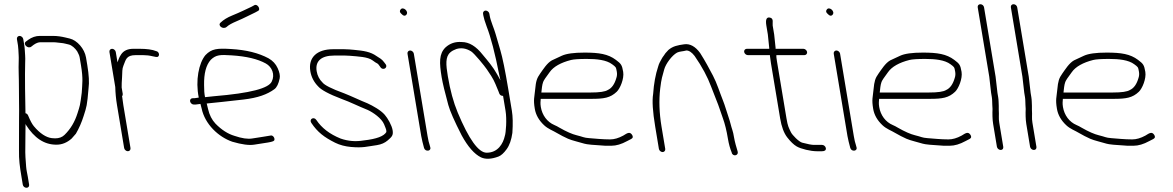

<svg xmlns="http://www.w3.org/2000/svg" viewBox="-20 -714 5553 909"><path d="M60.1 -529 65.1 -499C66.1 -493 66.7 -486.2 67 -478.5C67.7 -459.1 69.4 -447.2 68.6 -427C66.9 -384.1 69.7 -354.5 69.6 -298.7C69.4 -238.1 71.2 -207.6 70.2 -156C69.5 -119.2 70.5 -40.6 69.9 -3.1C69.1 42.3 73.3 72.9 81.7 123L87.8 160C89.3 168.8 96.9 175 105.3 175C113.8 175 119.3 168.8 117.8 160L111.7 123C108.8 105.8 104.9 91.2 103.8 75.5C101.4 42.5 98.8 20.1 99.9 -20C101 -59.5 99.7 -92.4 100.9 -128C101.1 -126.7 101.7 -125 102.7 -123C142.8 -60.3 189.2 -29 247.2 -29C273.5 -29 297.5 -38.7 319.1 -58C327.3 -66.7 333.8 -74.3 339.3 -81C354.2 -106.5 366.5 -134.6 376.2 -165.5C390.1 -209.2 392.3 -212.2 399.3 -297C403 -323 401 -359 393.4 -405L387.2 -442C380.3 -483.2 345.2 -523.1 310.3 -531.5L289.5 -536.5C271.8 -540.7 252.2 -544 229.8 -544H168.7C149.2 -544 130.6 -537.7 113 -525L102.3 -517C87.1 -505 112.3 -481 127.9 -493L139.6 -502C151.1 -510 161.6 -514 171.2 -514H233C245.7 -514 259.7 -511.1 270.3 -510.5C281.2 -509.9 295.3 -505.5 304.9 -503.5C320 -500.4 335.9 -485.2 345.4 -471L352.1 -457.5C354.6 -452.5 356.3 -447.3 357.2 -442L363.4 -405C374.2 -340 369.4 -318.2 367 -275C358.8 -210.9 358.4 -214.5 347.1 -178.4C334.5 -138.1 314.7 -103.7 285.1 -75C274.1 -64.3 259.4 -59 241 -59C235.4 -59 230.1 -59.3 225.2 -60C198.8 -63.1 169 -82 140.1 -116.7C132 -126.4 123.2 -142.9 113.6 -166C111.1 -172.7 106.8 -176.7 100.6 -178C99.2 -219 97.3 -369 99.1 -414.2C99.8 -430.7 99.7 -443.2 99 -451.5C97.7 -466.2 97.6 -484.1 95.1 -499L90.1 -529C88.8 -536.9 80.5 -544 72.6 -544C64.7 -544 58.8 -536.9 60.1 -529Z M498.1 -468 525.7 -302C526.4 -274 529.1 -245.3 534 -216L567.8 -13C569.2 -5.1 577.4 2 585.3 2C593.3 2 599.2 -5.1 597.8 -13L564 -216C561.9 -228.7 560.3 -240.7 559 -252L557.9 -259C560.8 -261.7 561.8 -265.3 561 -270L556 -300C555.8 -311.7 556.4 -328 557.9 -349C559.6 -373.3 557.4 -387.2 564.7 -404C576 -430 576.2 -453 622.6 -453H657C672.7 -453 687.4 -451.3 701.4 -447.8C715.3 -444.3 723.8 -443.3 726.9 -445C737.7 -450.9 732.8 -469.8 719.4 -472C701.1 -479.3 674.9 -483 640.8 -483H611.6C584.7 -483 565.4 -474.2 553.5 -456.5C543.3 -441.4 542.3 -434.7 536.2 -419L528.1 -468C526.7 -475.9 518.5 -483 510.6 -483C502.6 -483 496.7 -475.9 498.1 -468Z M1053.8 -587.3C1062.7 -595.6 1078.4 -604.4 1101 -613.8C1137 -628.9 1162.2 -643 1188.2 -655L1201 -662C1217 -668.8 1198.1 -698.7 1183.5 -689L1170.7 -682C1144.3 -669.8 1117.1 -656 1079.8 -640.9C1056.5 -631.5 1038 -620.2 1024.3 -607C1008.3 -593.1 1036.7 -571.5 1053.8 -587.3ZM950.7 -254C947.5 -269.3 946 -288.3 946.2 -311C945.3 -365.9 955.3 -405.9 978 -431C1003 -455.2 1023.1 -455.3 1075.3 -452C1147 -447.5 1200 -434.6 1238.4 -413.5C1268.1 -397.2 1282.8 -360.5 1266.6 -328C1252 -296.1 1167 -272.9 993.5 -258.5C976.7 -256.8 962.5 -255.3 950.7 -254ZM879.9 -234.5C881.3 -226.2 889.3 -219 897.5 -219H905.5L929 -222L934.7 -200C950.2 -126.3 1013.8 -65.8 1079.8 -43C1124.9 -29.8 1159.4 -25.2 1183.3 -29.1C1207.2 -33 1229.7 -36.4 1248.5 -39.3C1266 -42.2 1275.8 -45.4 1278.1 -49C1283.6 -57.7 1272.8 -76.8 1259.2 -72L1225.9 -66.5C1213.4 -64.8 1196.3 -62.2 1174.7 -58.5C1153 -54.8 1124.7 -58.9 1089.6 -71C1059.8 -79.8 1028.7 -99.1 999.9 -128.9C983.1 -146.8 971.5 -169.7 965.1 -197.5C962.7 -207.8 960.6 -216.7 958.7 -224C1018.1 -230.4 1030.8 -230.9 1132.9 -242.8C1200.3 -250.6 1245.5 -267 1279.1 -291.8C1290.6 -300.3 1298.9 -317.4 1304.1 -343C1306.7 -355.7 1303.5 -371.8 1294.5 -391.5C1285.6 -411.2 1271.2 -426.7 1251.3 -438C1204.1 -463.1 1146.9 -477.7 1073.3 -482C1008.6 -485.8 982.2 -483.8 952.6 -453C921.3 -415.5 904.4 -333.2 921 -252C909.4 -250 902.5 -249 900.5 -249H892.5C884.3 -249 878.6 -242.9 879.9 -234.5Z M1449.2 -377C1453.8 -349.4 1466.2 -325.4 1486.2 -305C1499.8 -289.2 1534.8 -269.2 1598.8 -245C1640.6 -229.9 1671.9 -213.1 1721.3 -193.3C1746.6 -181.5 1786.5 -154.2 1798.4 -125.6C1804.7 -110.5 1808.1 -101.5 1808.6 -98.5C1809.1 -95.5 1809.3 -92.3 1809.2 -89C1797.8 -69.4 1764.3 -56.1 1701 -49C1664.2 -42.7 1628.1 -45.7 1592.7 -58C1540.7 -79 1502.8 -108.3 1477.7 -146C1465.8 -163.8 1442 -150.1 1454 -132C1483.5 -87.9 1515.1 -64.1 1566.6 -38.3C1588.6 -27.3 1614.9 -20.6 1641.9 -18.2C1699.7 -13.1 1716 -20.2 1764.5 -26.9C1785.2 -30.2 1802.3 -37.7 1815.7 -49.4C1834.7 -66 1842.9 -72.9 1838.8 -97.5C1834.9 -120.8 1816 -153.9 1801.5 -170.6C1782.4 -192.7 1745.3 -213.1 1719.5 -225C1687.5 -237.5 1644.8 -258.4 1609.9 -272C1547.5 -294.5 1516.3 -311.5 1507.2 -323C1492.2 -337.5 1482.8 -355.5 1479.2 -377C1471.4 -424 1500.3 -451 1562.1 -451H1613.7C1620.9 -451 1628.1 -450.7 1635.5 -450C1674 -446.5 1721.3 -445.4 1744.1 -428C1753.7 -420.7 1761.4 -415.7 1767.2 -413C1769.4 -411.7 1771.9 -409 1774.6 -405L1781.1 -396C1793.3 -377.6 1818 -393.9 1805.7 -410L1798.1 -420C1786.7 -435.2 1777.7 -438.5 1763.4 -448C1733.6 -469.5 1701.2 -473.7 1656.6 -478L1633.5 -480C1625.7 -480.7 1617.5 -481 1608.7 -481H1557.1C1480.1 -481 1438.5 -441.5 1449.2 -377Z M1909.2 -460 1974.2 -70C1975.6 -61.3 1977.5 -52.4 1979.9 -43.2L1987.7 -13C1994 6.1 2023.2 1.7 2017 -17L2014.3 -27C2010.7 -37 2007.3 -51.3 2004.2 -70L1939.2 -460C1937.9 -467.9 1929.7 -475 1921.7 -475C1913.8 -475 1907.9 -467.9 1909.2 -460ZM1877 -669.7C1871.1 -662.6 1872 -655.7 1879.8 -649C1889.5 -638.3 1897.6 -636.8 1904 -644.5C1916.7 -659.7 1889.1 -684.2 1877 -669.7Z M2279.4 -664C2271.5 -664 2265.6 -656.9 2266.9 -649L2268.4 -640C2270.2 -629.3 2275.4 -612.3 2283.9 -589C2303.8 -537.9 2323.6 -461.6 2343.5 -360C2345.8 -348.7 2347.7 -340 2349.4 -334C2346.6 -338.7 2341.2 -348.2 2333.2 -362.8C2314.6 -396.7 2289.6 -425.8 2265.2 -455C2233.9 -495 2201 -515 2166.2 -515C2135.9 -517.5 2110 -508.8 2088.6 -489C2058.4 -458.9 2059.4 -417.7 2071.1 -347.6C2075.6 -320.6 2086 -277.2 2102.4 -217.1C2110.2 -188.5 2131.3 -140.5 2165.8 -73C2195.2 -19.3 2225.6 15.4 2257.2 31C2278.9 41 2306.5 39.7 2340.1 27.1C2352.3 22.5 2365.2 10.9 2378.6 -7.6C2392.1 -26.1 2401.2 -51.9 2405.8 -85C2408.6 -128.3 2407.9 -163 2403.5 -189L2386.2 -293C2371.7 -380.3 2359.1 -441.7 2348.6 -477C2338 -512.3 2330.6 -537.7 2326.4 -553C2319.3 -578.9 2302.7 -614.1 2298.4 -640L2296.9 -649C2295.6 -656.9 2287.3 -664 2279.4 -664ZM2361.7 -260 2373.5 -189C2380.2 -148.9 2375.1 -83.9 2370.2 -71C2362 -33.7 2337.3 9 2284 9C2245.5 9 2199.7 -54.7 2146.7 -182C2126.7 -230 2111.2 -287.1 2100.2 -353.2C2091.1 -407.7 2087.7 -444.9 2111.9 -466C2122.7 -475.4 2128.6 -476.4 2140.7 -482C2164 -489 2187.2 -485.2 2210.5 -470.7C2225.4 -461.5 2274.6 -401.2 2284.7 -386C2296.7 -368.1 2315.3 -342.3 2325.6 -316.2C2332.2 -299.4 2337.1 -287.7 2340.2 -281L2343.9 -271C2347.1 -263.7 2353 -260 2361.7 -260Z M2543 -276C2545.2 -294 2546 -310.8 2551.4 -325.8C2553.9 -333 2564.2 -348.4 2582 -372C2600.3 -398.4 2635.5 -417.8 2683.4 -430C2696.4 -433.3 2721.4 -435 2758.2 -435C2804.1 -435 2850.8 -430.6 2878.4 -409.5C2895.4 -396.5 2896.4 -397.7 2900.3 -374C2902 -364 2901.3 -354.3 2898.1 -345C2889.7 -315.5 2876.2 -296.5 2857.6 -288C2845 -280 2819 -276 2775 -276ZM2540 -246H2780C2839.8 -246 2869.6 -250.8 2899.9 -279.7C2916 -295 2935.7 -341.8 2930.4 -373.7C2924.8 -407.2 2920.3 -412.1 2895.9 -430.5C2858.7 -458.5 2816.1 -465 2747.1 -465C2696.9 -465 2661.1 -460 2639.7 -450.1C2623.8 -442.7 2608.1 -435.4 2592.7 -428.2C2569.6 -415.3 2551.3 -385.2 2537.5 -366C2521.5 -343.7 2517.3 -329.4 2513.8 -291.5C2510.1 -252.3 2504.4 -243.6 2511.9 -199C2516.6 -170.4 2531.2 -144.5 2555.6 -121.5C2574.9 -103.2 2597.3 -96.2 2618.1 -83.5C2634.6 -73.4 2649.9 -66.4 2669.4 -57.1C2688 -48.6 2726.1 -40.4 2746.6 -33.8C2757.3 -30.3 2790.4 -27.1 2845.8 -24H2874.6C2897.3 -24 2922.1 -31.3 2948.9 -46L2968.3 -56C2977 -60.8 2978.2 -67.6 2971.9 -76.5C2961.2 -91.4 2950.4 -84.5 2930.6 -72C2908.6 -60 2887.9 -54 2868.4 -54C2832.7 -54 2797.2 -57.9 2769 -60C2742.3 -62 2741.4 -66.1 2709.2 -73.9C2690.1 -78.5 2662.1 -90.3 2628.8 -109.5C2620.6 -114.5 2612.6 -118.7 2604.7 -122C2570.6 -136.4 2547 -168.2 2540.4 -207.5C2537.3 -226.7 2539.6 -233.5 2540 -246Z M3117 6C3124.9 6 3130.8 -1.1 3129.5 -9L3111.8 -115C3101.2 -179.2 3099.1 -238.9 3105.6 -294.1C3111.5 -343.9 3115.8 -352.8 3124.8 -385.9C3131.8 -411.5 3161.1 -451.7 3185.6 -465C3195.6 -470.5 3215.6 -470.9 3229.5 -475C3242.3 -475 3255.3 -466.3 3268.6 -449C3304.4 -397.4 3329.9 -349.3 3346.4 -304.7C3352.9 -287.2 3360.5 -267.7 3369.2 -246.2C3389.2 -196.5 3383.3 -206.7 3402.8 -153C3412.1 -127.6 3419.9 -95.6 3426.3 -57C3430.4 -32.3 3436.4 -10.7 3444.1 8C3447.5 28.3 3478.7 24.8 3472 2C3466.7 -15.8 3459 -40.7 3455.1 -64.2C3452.7 -78.9 3450.1 -90.1 3447.5 -97.7C3440.1 -119.4 3437.7 -135.4 3429 -160.2C3418.8 -189 3413.4 -212 3402.5 -239C3387.4 -276.4 3373.9 -321.1 3355.6 -355.5C3337.1 -390.5 3319.3 -424.4 3294.7 -463C3272.1 -494.3 3246.3 -508 3219.8 -504.4C3188.3 -500 3165.8 -495.7 3144.4 -477.4C3132.9 -465.8 3125.9 -457 3122.9 -451C3119 -446.3 3115.7 -441.3 3112.9 -436C3106.1 -422.9 3100.2 -415.1 3095.7 -398C3083.4 -361.1 3075.6 -318.1 3072.2 -269C3066.9 -237 3070.1 -185.7 3081.9 -115L3099.5 -9C3100.8 -1.1 3109.1 6 3117 6Z M3889.8 -13C3888.5 -20.9 3880.3 -28 3872.3 -28H3861.3H3833.9C3822.9 -28 3804.2 -31.5 3777.7 -38.6C3762.3 -42.7 3730.8 -74.5 3724.3 -88.3C3713.8 -110.5 3709.8 -115.6 3703.4 -154L3658.4 -424C3655.8 -439.3 3654.9 -449 3655.6 -453H3788.6C3796.5 -453 3802.4 -460.1 3801.1 -468C3799.7 -475.9 3791.5 -483 3783.6 -483H3651.6C3652.1 -483.7 3652.3 -484.7 3652.1 -486L3645.2 -551L3638.2 -593C3636.2 -605.5 3645.2 -627.5 3623.9 -631C3608.8 -633.4 3603.6 -620.8 3608.2 -593L3615.2 -551L3621.7 -488C3622.2 -485.3 3622.1 -483.7 3621.6 -483H3515.6C3507.6 -483 3501.7 -475.9 3503.1 -468C3504.4 -460.1 3512.6 -453 3520.6 -453H3625.6C3625 -452.3 3624.8 -451.5 3625 -450.5L3629.9 -415L3673.4 -154C3680 -114 3691.3 -83.8 3707.1 -63.5C3723 -43.1 3737.8 -28.9 3751.7 -20.8C3772.1 -8.8 3818.5 2 3846.1 2H3872.1C3884.2 2 3891.6 -2.6 3889.8 -13Z M3927.2 -460 3992.2 -70C3993.6 -61.3 3995.5 -52.4 3997.9 -43.2L4005.7 -13C4012 6.1 4041.2 1.7 4035 -17L4032.3 -27C4028.7 -37 4025.3 -51.3 4022.2 -70L3957.2 -460C3955.9 -467.9 3947.7 -475 3939.7 -475C3931.8 -475 3925.9 -467.9 3927.2 -460ZM3895 -669.7C3889.1 -662.6 3890 -655.7 3897.8 -649C3907.5 -638.3 3915.6 -636.8 3922 -644.5C3934.7 -659.7 3907.1 -684.2 3895 -669.7Z M4145 -276C4147.2 -294 4148 -310.8 4153.4 -325.8C4155.9 -333 4166.2 -348.4 4184 -372C4202.3 -398.4 4237.5 -417.8 4285.4 -430C4298.4 -433.3 4323.4 -435 4360.2 -435C4406.1 -435 4452.8 -430.6 4480.4 -409.5C4497.4 -396.5 4498.4 -397.7 4502.3 -374C4504 -364 4503.3 -354.3 4500.1 -345C4491.7 -315.5 4478.2 -296.5 4459.6 -288C4447 -280 4421 -276 4377 -276ZM4142 -246H4382C4441.8 -246 4471.6 -250.8 4501.9 -279.7C4518 -295 4537.7 -341.8 4532.4 -373.7C4526.8 -407.2 4522.3 -412.1 4497.9 -430.5C4460.7 -458.5 4418.1 -465 4349.1 -465C4298.9 -465 4263.1 -460 4241.7 -450.1C4225.8 -442.7 4210.1 -435.4 4194.7 -428.2C4171.6 -415.3 4153.3 -385.2 4139.5 -366C4123.5 -343.7 4119.3 -329.4 4115.8 -291.5C4112.1 -252.3 4106.4 -243.6 4113.9 -199C4118.6 -170.4 4133.2 -144.5 4157.6 -121.5C4176.9 -103.2 4199.3 -96.2 4220.1 -83.5C4236.6 -73.4 4251.9 -66.4 4271.4 -57.1C4290 -48.6 4328.1 -40.4 4348.6 -33.8C4359.3 -30.3 4392.4 -27.1 4447.8 -24H4476.6C4499.3 -24 4524.1 -31.3 4550.9 -46L4570.3 -56C4579 -60.8 4580.2 -67.6 4573.9 -76.5C4563.2 -91.4 4552.4 -84.5 4532.6 -72C4510.6 -60 4489.9 -54 4470.4 -54C4434.7 -54 4399.2 -57.9 4371 -60C4344.3 -62 4343.4 -66.1 4311.2 -73.9C4292.1 -78.5 4264.1 -90.3 4230.8 -109.5C4222.6 -114.5 4214.6 -118.7 4206.7 -122C4172.6 -136.4 4149 -168.2 4142.4 -207.5C4139.3 -226.7 4141.6 -233.5 4142 -246Z M4729.8 -19 4710.9 -132.9C4706.9 -156.6 4710.5 -165.7 4708.5 -195L4708.5 -213C4707.7 -225.8 4708.2 -239.2 4705.9 -253L4702.4 -274L4693.5 -351L4638.9 -679C4637.5 -687.8 4629.9 -694 4621.4 -694C4613 -694 4607.5 -687.8 4608.9 -679L4663.5 -351L4672.2 -275L4675.7 -254C4677.9 -241 4677 -229.5 4677.9 -217L4679 -198C4678 -179 4678.3 -148.1 4681.9 -127L4699.8 -19C4701.2 -10.8 4709.5 -4 4717.8 -4C4726.2 -4 4731.2 -10.8 4729.8 -19Z M4886.8 -19 4867.9 -132.9C4863.9 -156.6 4867.5 -165.7 4865.5 -195L4865.5 -213C4864.7 -225.8 4865.2 -239.2 4862.9 -253L4859.4 -274L4850.5 -351L4795.9 -679C4794.5 -687.8 4786.9 -694 4778.4 -694C4770 -694 4764.5 -687.8 4765.9 -679L4820.5 -351L4829.2 -275L4832.7 -254C4834.9 -241 4834 -229.5 4834.9 -217L4836 -198C4835 -179 4835.3 -148.1 4838.9 -127L4856.8 -19C4858.2 -10.8 4866.5 -4 4874.8 -4C4883.2 -4 4888.2 -10.8 4886.8 -19Z M5015 -276C5017.2 -294 5018 -310.8 5023.4 -325.8C5025.9 -333 5036.2 -348.4 5054 -372C5072.3 -398.4 5107.5 -417.8 5155.4 -430C5168.4 -433.3 5193.4 -435 5230.2 -435C5276.1 -435 5322.8 -430.6 5350.4 -409.5C5367.4 -396.5 5368.4 -397.7 5372.3 -374C5374 -364 5373.3 -354.3 5370.1 -345C5361.7 -315.5 5348.2 -296.5 5329.6 -288C5317 -280 5291 -276 5247 -276ZM5012 -246H5252C5311.8 -246 5341.6 -250.8 5371.9 -279.7C5388 -295 5407.7 -341.8 5402.4 -373.7C5396.8 -407.2 5392.3 -412.1 5367.9 -430.5C5330.7 -458.5 5288.1 -465 5219.1 -465C5168.9 -465 5133.1 -460 5111.7 -450.1C5095.8 -442.7 5080.1 -435.4 5064.7 -428.2C5041.6 -415.3 5023.3 -385.2 5009.5 -366C4993.5 -343.7 4989.3 -329.4 4985.8 -291.5C4982.1 -252.3 4976.4 -243.6 4983.9 -199C4988.6 -170.4 5003.2 -144.5 5027.6 -121.5C5046.9 -103.2 5069.3 -96.2 5090.1 -83.5C5106.6 -73.4 5121.9 -66.4 5141.4 -57.1C5160 -48.6 5198.1 -40.4 5218.6 -33.8C5229.3 -30.3 5262.4 -27.1 5317.8 -24H5346.6C5369.3 -24 5394.1 -31.3 5420.9 -46L5440.3 -56C5449 -60.8 5450.2 -67.6 5443.9 -76.5C5433.2 -91.4 5422.4 -84.5 5402.6 -72C5380.6 -60 5359.9 -54 5340.4 -54C5304.7 -54 5269.2 -57.9 5241 -60C5214.3 -62 5213.4 -66.1 5181.2 -73.9C5162.1 -78.5 5134.1 -90.3 5100.8 -109.5C5092.6 -114.5 5084.6 -118.7 5076.7 -122C5042.6 -136.4 5019 -168.2 5012.4 -207.5C5009.3 -226.7 5011.6 -233.5 5012 -246Z"/></svg>

Font: MewTooHand
Style: WideLta
Weight: 400
Designer: Mew Too, Robert Jablonski
Version: Version 0.77